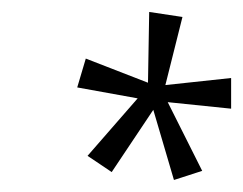

<svg xmlns="http://www.w3.org/2000/svg" viewBox="-20 -783 403 318"><path d="M253.9 -642.1 362.8 -653.8V-603L257.8 -613.8L314.9 -500L268.1 -484.9L233.9 -601.1L165 -498L125 -524.9L208 -620.1L107.9 -638.2L122.1 -686L225.1 -646L227.1 -763.2L282.2 -754.9Z"/></svg>

Font: Open Sans Hebrew Condensed Light
Style: Italic
Weight: 300
Width: 3
Italic angle: -12°
Foundry: Ascender Corporation, Yanek Iontef
Version: Version 2.001;PS 002.001;hotconv 1.0.70;makeotf.lib2.5.58329